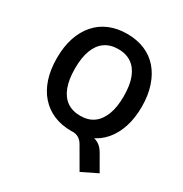

<svg xmlns="http://www.w3.org/2000/svg" viewBox="-208 -872 1182 1241"><g transform="rotate(30 383.5 -251.5)"><path d="M562 212 471 55Q458 33 438.5 21Q419 9 388 9L482 -29Q513 -29 536.5 -23Q560 -17 578 -2.5Q596 12 611 37L679 155ZM384 10Q310 10 252 -14.5Q194 -39 152.5 -86Q111 -133 89 -200Q67 -267 67 -353Q67 -438 89 -504.5Q111 -571 152.5 -618.5Q194 -666 252.5 -690.5Q311 -715 384 -715Q457 -715 515.5 -690.5Q574 -666 614.5 -619.5Q655 -573 677.5 -505.5Q700 -438 700 -354Q700 -269 678 -201.5Q656 -134 615 -86.5Q574 -39 515.5 -14.5Q457 10 384 10ZM384 -104Q443 -104 482.5 -132.5Q522 -161 543.5 -216.5Q565 -272 565 -353Q565 -436 544 -490.5Q523 -545 482.5 -573Q442 -601 384 -601Q325 -601 284.5 -573Q244 -545 223 -490Q202 -435 202 -353Q202 -271 223 -215.5Q244 -160 284.5 -132Q325 -104 384 -104Z"/></g></svg>

Font: Nunito Sans 7pt SemiCondensed
Style: Bold
Weight: 700
Width: 4
Designer: Vernon Adams
Foundry: Vernon Adams
Version: Version 3.101;gftools[0.9.27]